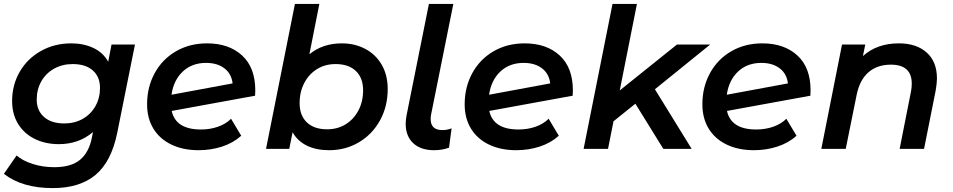

<svg xmlns="http://www.w3.org/2000/svg" viewBox="-25 -762 4881 983"><path d="M666 -534 575 -81Q545 66 464 133.5Q383 201 245 201Q88 201 -5 128L60 34Q91 61 142.5 77.5Q194 94 253 94Q339 94 385 56Q431 18 446 -60L451 -86Q379 -24 276 -24Q207 -24 152.5 -51Q98 -78 67.5 -128Q37 -178 37 -245Q37 -327 76 -394.5Q115 -462 184.5 -501Q254 -540 340 -540Q403 -540 453 -516.5Q503 -493 529 -446L546 -534ZM487 -312Q487 -369 450 -401.5Q413 -434 347 -434Q294 -434 252 -410.5Q210 -387 186.5 -345.5Q163 -304 163 -252Q163 -196 200.5 -163Q238 -130 304 -130Q357 -130 398.5 -153.5Q440 -177 463.5 -218.5Q487 -260 487 -312Z M1282 -299Q1282 -281 1281 -272L854 -194Q875 -99 1004 -99Q1050 -99 1090.5 -113Q1131 -127 1158 -154L1210 -67Q1169 -30 1112 -11.5Q1055 7 992 7Q912 7 852 -22Q792 -51 760 -104Q728 -157 728 -228Q728 -316 767 -387.5Q806 -459 876 -499.5Q946 -540 1035 -540Q1147 -540 1214.5 -478Q1282 -416 1282 -299ZM853 -277 1166 -335Q1160 -385 1123.5 -412.5Q1087 -440 1030 -440Q958 -440 911 -396Q864 -352 853 -277Z M1960 -306Q1960 -217 1920.5 -145.5Q1881 -74 1812.5 -33.5Q1744 7 1660 7Q1594 7 1546 -16.5Q1498 -40 1473 -85L1456 0H1337L1485 -742H1610L1559 -484Q1627 -540 1725 -540Q1791 -540 1844.5 -512Q1898 -484 1929 -431Q1960 -378 1960 -306ZM1834 -300Q1834 -363 1797 -398.5Q1760 -434 1693 -434Q1640 -434 1598.5 -408.5Q1557 -383 1533 -337.5Q1509 -292 1509 -234Q1509 -171 1546 -135.5Q1583 -100 1650 -100Q1703 -100 1744.5 -125.5Q1786 -151 1810 -196.5Q1834 -242 1834 -300Z M2052 -129Q2052 -147 2057 -174L2171 -742H2296L2182 -175Q2180 -167 2180 -152Q2180 -96 2240 -96Q2265 -96 2287 -105L2274 -6Q2239 7 2197 7Q2129 7 2090.5 -29Q2052 -65 2052 -129Z M2908 -299Q2908 -281 2907 -272L2480 -194Q2501 -99 2630 -99Q2676 -99 2716.5 -113Q2757 -127 2784 -154L2836 -67Q2795 -30 2738 -11.5Q2681 7 2618 7Q2538 7 2478 -22Q2418 -51 2386 -104Q2354 -157 2354 -228Q2354 -316 2393 -387.5Q2432 -459 2502 -499.5Q2572 -540 2661 -540Q2773 -540 2840.5 -478Q2908 -416 2908 -299ZM2479 -277 2792 -335Q2786 -385 2749.5 -412.5Q2713 -440 2656 -440Q2584 -440 2537 -396Q2490 -352 2479 -277Z M3328 -305 3516 0H3371L3228 -231L3116 -141L3088 0H2963L3111 -742H3236L3148 -299L3441 -534H3611Z M4125 -299Q4125 -281 4124 -272L3697 -194Q3718 -99 3847 -99Q3893 -99 3933.5 -113Q3974 -127 4001 -154L4053 -67Q4012 -30 3955 -11.5Q3898 7 3835 7Q3755 7 3695 -22Q3635 -51 3603 -104Q3571 -157 3571 -228Q3571 -316 3610 -387.5Q3649 -459 3719 -499.5Q3789 -540 3878 -540Q3990 -540 4057.5 -478Q4125 -416 4125 -299ZM3696 -277 4009 -335Q4003 -385 3966.5 -412.5Q3930 -440 3873 -440Q3801 -440 3754 -396Q3707 -352 3696 -277Z M4772 -360Q4772 -336 4765 -296L4706 0H4581L4639 -293Q4643 -313 4643 -334Q4643 -431 4536 -431Q4467 -431 4422 -392.5Q4377 -354 4361 -277L4305 0H4180L4286 -534H4405L4393 -475Q4465 -540 4577 -540Q4667 -540 4719.5 -493Q4772 -446 4772 -360Z"/></svg>

Font: Montserrat Alternates SemiBold
Style: Italic
Weight: 600
Italic angle: -11.3°
Designer: Julieta Ulanovsky
Foundry: Julieta Ulanovsky
Version: Version 7.200